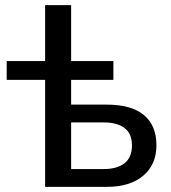

<svg xmlns="http://www.w3.org/2000/svg" viewBox="-20 -725 664 745"><path d="M155 0V-415H6V-488H155V-705H256V-488H420V-415H256V-319H395Q490 -319 538.5 -278.5Q587 -238 587 -161Q587 -87 536 -43.5Q485 0 395 0ZM256 -69H382Q434 -69 463 -91.5Q492 -114 492 -161Q492 -207 463 -228.5Q434 -250 382 -250H256Z"/></svg>

Font: Nunito Sans SemiBold
Style: Regular
Weight: 600
Designer: Vernon Adams
Foundry: Vernon Adams
Version: Version 3.101; ttfautohint (v1.8.4.7-5d5b);gftools[0.9.27]